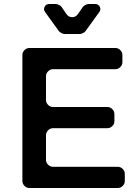

<svg xmlns="http://www.w3.org/2000/svg" viewBox="-20 -940 696 960"><path d="M206 -879Q196 -892 203 -906Q210 -920 227 -920H259Q266 -920 275.5 -915Q285 -910 288 -905L312 -870Q323 -854 341 -854Q359 -854 370 -870L394 -905Q397 -910 406.5 -915Q416 -920 423 -920H455Q472 -920 479 -906Q486 -892 476 -879L408 -785Q405 -780 395.5 -775Q386 -770 380 -770H302Q296 -770 286.5 -775Q277 -780 274 -785ZM592 -629Q592 -615 581.5 -604.5Q571 -594 557 -594H245Q231 -594 220.5 -583.5Q210 -573 210 -559V-440Q210 -426 220.5 -415.5Q231 -405 245 -405H517Q531 -405 541.5 -394.5Q552 -384 552 -370V-334Q552 -320 541.5 -309.5Q531 -299 517 -299H245Q231 -299 220.5 -288.5Q210 -278 210 -264V-141Q210 -127 220.5 -116.5Q231 -106 245 -106H569Q583 -106 593.5 -95.5Q604 -85 604 -71V-35Q604 -21 593.5 -10.5Q583 0 569 0H127Q113 0 102.5 -10.5Q92 -21 92 -35V-665Q92 -679 102.5 -689.5Q113 -700 127 -700H557Q571 -700 581.5 -689.5Q592 -679 592 -665Z"/></svg>

Font: Trueno
Style: Round
Weight: 400
Designer: Julieta Ulanovsky, Jasper
Foundry: Julieta Ulanovsky, Cannot Into Space Fonts
Version: Version 3.001